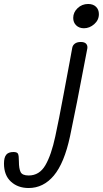

<svg xmlns="http://www.w3.org/2000/svg" viewBox="-161 -709 517 965"><path d="M207 -619Q207 -647 229 -668Q251 -689 282 -689Q307 -689 321.5 -675Q336 -661 336 -638Q336 -608 312.5 -587.5Q289 -567 261 -567Q237 -567 222 -581.5Q207 -596 207 -619ZM-141 113Q-141 83 -130 69Q-119 55 -93 55Q-75 55 -70.5 64Q-66 73 -66 103Q-66 138 -57.5 155.5Q-49 173 -17 173Q37 173 67 121.5Q97 70 117 -24Q135 -107 158.5 -234Q182 -361 189 -397L202 -468Q204 -481 215 -489.5Q226 -498 245 -498Q264 -498 272 -489Q280 -480 278 -466Q218 -149 191 -24Q162 111 109.5 173.5Q57 236 -17 236Q-71 236 -106 204Q-141 172 -141 113Z"/></svg>

Font: Mali
Style: Italic
Weight: 400
Italic angle: -10°
Version: Version 1.000; ttfautohint (v1.6)